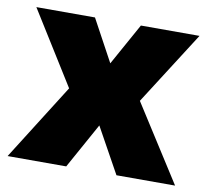

<svg xmlns="http://www.w3.org/2000/svg" viewBox="-66 -720 763 700"><g transform="rotate(10 315.0 -369.5)"><path d="M183 -375 14 -646H231L315 -491L401 -646H618L445 -375L625 -93H408L315 -261L222 -93H5Z"/></g></svg>

Font: Noto Sans Kannada UI Black
Style: Regular
Weight: 900
Designer: Jelle Bosma - Monotype Design Team
Foundry: Monotype Imaging Inc.
Version: Version 2.005; ttfautohint (v1.8.4.7-5d5b)